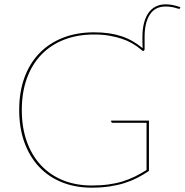

<svg xmlns="http://www.w3.org/2000/svg" viewBox="-20 -857 851 885"><path d="M646.5 -628 644.5 -625Q643 -622 639.5 -622Q637 -622 630.8 -627.8Q624.5 -633.5 613 -641.8Q601.5 -650 584 -660Q566.5 -670 542 -678.2Q517.5 -686.5 485.8 -692.2Q454 -698 413.5 -698Q337.5 -698 276 -674.2Q214.5 -650.5 171 -605.5Q127.5 -560.5 104 -496Q80.5 -431.5 80.5 -350Q80.5 -268.5 103.8 -204Q127 -139.5 169.5 -94.5Q212 -49.5 271.2 -25.8Q330.5 -2 402.5 -2Q445.5 -2 480.2 -6.8Q515 -11.5 545 -20.8Q575 -30 601.8 -43.2Q628.5 -56.5 655.5 -73.5V-291H498.5Q496 -291 494.2 -292.8Q492.5 -294.5 492.5 -296V-301H666.5V-69Q640.5 -51.5 612.8 -37.2Q585 -23 553.2 -13Q521.5 -3 484.2 2.5Q447 8 402.5 8Q327 8 265.5 -16.8Q204 -41.5 160.2 -88Q116.5 -134.5 92.5 -200.8Q68.5 -267 68.5 -350Q68.5 -432.5 92.5 -498.8Q116.5 -565 161.5 -611.5Q206.5 -658 270.2 -683Q334 -708 413.5 -708Q450.5 -708 481.8 -703.5Q513 -699 540 -690Q567 -681 591 -667.2Q615 -653.5 637.5 -635Q636.5 -650 636.5 -662Q636.5 -674 636.5 -687Q636.5 -722 643.5 -749.8Q650.5 -777.5 664 -797Q677.5 -816.5 697.5 -826.8Q717.5 -837 743.5 -837Q760 -837 776.5 -833.8Q793 -830.5 811 -824L810 -820Q809 -816 806.2 -816.2Q803.5 -816.5 799.5 -817.5Q785 -822.5 770.8 -824.8Q756.5 -827 743.5 -827Q694.5 -827 670.5 -789.5Q646.5 -752 646.5 -687Z"/></svg>

Font: Lato Hairline
Style: Regular
Weight: 100
Designer: Lukasz Dziedzic
Foundry: tyPoland Lukasz Dziedzic
Version: Version 2.007; 2014-02-27